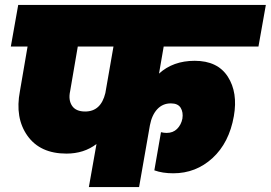

<svg xmlns="http://www.w3.org/2000/svg" viewBox="-20 -760 1100 780"><path d="M326 -307Q390 -307 408 -382L441 -571H296L265 -390Q257 -354 272.5 -330.5Q288 -307 326 -307ZM24 -571 54 -740H1060L1030 -571H645L626 -461Q683 -513 771 -513Q864 -513 905.5 -448.5Q947 -384 930 -288Q911 -180 843.5 -118Q776 -56 684 -56Q640 -56 607 -68L634 -223Q646 -220 657 -220Q683 -220 699.5 -236.5Q716 -253 721 -278Q725 -304 714 -322Q703 -340 674 -340Q641 -340 619 -316.5Q597 -293 589 -251L545 0H341L372 -175Q321 -136 250 -136Q143 -136 91.5 -208.5Q40 -281 61 -390L92 -571Z"/></svg>

Font: Poppins Black
Style: Italic
Weight: 900
Italic angle: -10°
Designer: Ninad Kale (Devanagari), Jonny Pinhorn (Latin)
Foundry: Indian Type Foundry
Version: Version 3.200;PS 1.000;hotconv 16.6.54;makeotf.lib2.5.65590